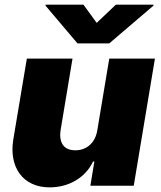

<svg xmlns="http://www.w3.org/2000/svg" viewBox="-20 -797 689 824"><path d="M36.9 -197.4 95.2 -545.5H291.2L240.1 -238.6Q234 -197.8 250.2 -174.9Q266.3 -152 304 -152Q322.1 -152 337.9 -158Q353.7 -164.1 365.9 -175.2Q378.2 -186.4 386.4 -202.4Q394.5 -218.4 397.7 -238.6L448.9 -545.5H644.9L554 0H367.9L384.9 -103.7H379.3Q366.5 -76.7 346.8 -55.9Q327.1 -35.2 302.7 -21.1Q278.4 -7.1 250.5 0Q222.7 7.1 193.2 7.1Q150.2 7.1 117.7 -8.2Q85.2 -23.4 65 -50.6Q44.7 -77.8 37.3 -115.2Q29.8 -152.7 36.9 -197.4ZM176.1 -777H338.1L394.9 -698.9L477.3 -777H639.2L638.5 -772.7L448.9 -610.8H312.5L175.4 -772.7Z"/></svg>

Font: Inter P Black
Style: Italic
Weight: 900
Italic angle: -9.40001°
Designer: Rasmus Andersson
Foundry: rsms
Version: Version 3.018;git-588b23468